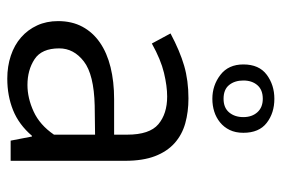

<svg xmlns="http://www.w3.org/2000/svg" viewBox="-140 -606 755 514"><g transform="rotate(90 237.0 -348.5)"><path d="M69 -428Q116 -453 155.5 -464.5Q195 -476 243 -476Q279 -476 309.5 -467.5Q340 -459 362.5 -439Q385 -419 397.5 -386.5Q410 -354 410 -306V0H356L345 -57H343Q313 -22 274.5 -6.5Q236 9 190 9Q157 9 128.5 -0.5Q100 -10 79.5 -28Q59 -46 47.5 -71Q36 -96 36 -127Q36 -164 51 -192Q66 -220 93.5 -239Q121 -258 159.5 -267.5Q198 -277 245 -277H340V-312Q340 -372 312 -395.5Q284 -419 238 -419Q210 -419 174.5 -410.5Q139 -402 96 -378ZM340 -226 262 -225Q179 -223 144 -196Q109 -169 109 -130Q109 -83 138 -64Q167 -45 207 -45Q242 -45 278 -61.5Q314 -78 340 -116ZM152 -623Q152 -665 179.5 -685.5Q207 -706 244 -706Q282 -706 308.5 -685.5Q335 -665 335 -623Q335 -602 327.5 -586.5Q320 -571 307 -560.5Q294 -550 278 -545Q262 -540 244 -540Q208 -540 180 -561.5Q152 -583 152 -623ZM244 -570Q268 -570 280.5 -585Q293 -600 293 -623Q293 -646 280 -660.5Q267 -675 244 -675Q220 -675 207.5 -660.5Q195 -646 195 -623Q195 -600 207 -585Q219 -570 244 -570Z"/></g></svg>

Font: Mukta Light
Style: Regular
Weight: 300
Designer: Girish Dalvi and Yashodeep Gholap
Foundry: Ek Type
Version: Version 2.538;PS 1.002;hotconv 16.6.51;makeotf.lib2.5.65220;